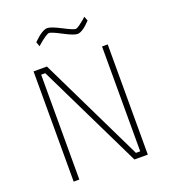

<svg xmlns="http://www.w3.org/2000/svg" viewBox="-161 -1031 1010 1146"><g transform="rotate(-20 343.5 -457.5)"><path d="M108 0V-700H193L516 -34H543V-700H579V0H494L170 -666H144V0ZM504 -903 515 -875Q463 -820 432 -820Q409 -820 348.5 -852Q288 -884 273 -884Q264 -884 244 -870Q224 -856 208 -842L193 -829L183 -858Q240 -915 273 -915Q296 -915 356.5 -883.5Q417 -852 432 -852Q440 -852 458 -865Q476 -878 490 -890Z"/></g></svg>

Font: TypoPRO Titillium Maps
Style: 1 wt
Weight: 100
Designer: Campivisivi
Foundry: Accademia di Belle Arti di Urbino and students of MA course of Visual design
Version: Version 001.001